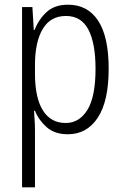

<svg xmlns="http://www.w3.org/2000/svg" viewBox="-20 -562 529 818"><path d="M270 -542Q353 -542 398 -474Q443 -406 443 -269Q443 -131 396.5 -60.5Q350 10 269 10Q213 10 179 -20Q145 -50 129 -90H125Q126 -72 127.5 -50.5Q129 -29 129 -8V236H74V-532H118L124 -434H127Q145 -480 179 -511Q213 -542 270 -542ZM261 -494Q195 -494 162 -438.5Q129 -383 129 -285V-249Q129 -146 162.5 -92Q196 -38 260 -38Q318 -38 352.5 -94Q387 -150 387 -269Q387 -378 356.5 -436Q326 -494 261 -494Z"/></svg>

Font: Noto Sans Myanmar UI Condensed Light
Style: Regular
Weight: 300
Width: 3
Designer: Monotype Design Team
Foundry: Monotype Imaging Inc.
Version: Version 2.103; ttfautohint (v1.8.4.7-5d5b)